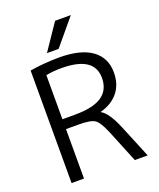

<svg xmlns="http://www.w3.org/2000/svg" viewBox="-171 -1060 960 1162"><g transform="rotate(-20 309.5 -478.5)"><path d="M289.1 -790H213.9L327.1 -957H428.7ZM165 -318.4V0H85V-724.6Q171.9 -739.3 272.5 -740.2Q412.1 -740.2 483.4 -688.5Q554.7 -636.7 554.7 -542Q554.7 -465.8 513.7 -415Q472.7 -364.3 398.4 -344.7V-342.8Q443.4 -318.4 487.3 -212.9L575.2 0H492.2L406.2 -210.9Q376 -283.2 349.6 -300.8Q323.2 -318.4 245.1 -318.4ZM165 -381.8H245.1Q364.3 -381.8 419.9 -420.4Q475.6 -459 475.6 -535.2Q475.6 -674.8 264.6 -674.8Q211.9 -674.8 165 -666Z"/></g></svg>

Font: Gen Shin Gothic Normal
Style: Regular
Weight: 300
Designer: [Source Han Sans]
Ryoko NISHIZUKA  (kana & ideographs); Paul D. Hunt (Latin, Greek & Cyrillic); Wenlong ZHANG  (bopomofo
Version: Version 1.002.20150607